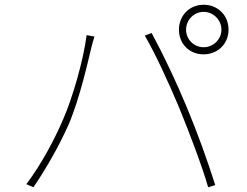

<svg xmlns="http://www.w3.org/2000/svg" viewBox="-20 -800 1040 809"><path d="M734 -675C734 -615 778 -571 838 -571C897 -571 943 -615 943 -675C943 -735 898 -780 838 -780C778 -780 734 -734 734 -675ZM764 -675C764 -716 797 -750 838 -750C879 -750 913 -716 913 -675C913 -634 879 -601 838 -601C797 -601 764 -634 764 -675ZM735 -346C778 -241 833 -96 857 -11L887 -20C817 -240 728 -458 619 -661L590 -650C632 -579 693 -447 735 -346ZM243 -290C208 -210 155 -109 91 -24L121 -11C181 -100 230 -188 269 -275C317 -387 352 -547 365 -600C370 -620 373 -630 378 -646L345 -652C332 -549 286 -386 243 -290Z"/></svg>

Font: SSpoqa Han Sans Neo Thin
Style: Regular
Weight: 100
Designer: [Spoqa Han Sans Neo] Dong-huui Kim  Younghwa Kang  Yujin Lee  [Noto Sans] Ryoko NISHIZUKA  (kana & ideographs); Paul D. 
Foundry: Spoqa (http://www.spoqa-han-sans.com)
Version: Version 1.000